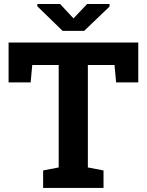

<svg xmlns="http://www.w3.org/2000/svg" viewBox="-20 -919 718 939"><path d="M190.9 0V-85.4L267.1 -100.1V-601.1H137.7L129.9 -516.1H22V-710.9H656.2V-516.1H547.9L540 -601.1H409.7V-100.1L486.3 -85.4V0ZM515.6 -899.4V-886.7L391.6 -768.1H286.1L162.6 -888.2V-899.4H273.9L339.4 -829.1L406.2 -899.4Z"/></svg>

Font: Robotiche
Style: Bold
Weight: 700
Designer: Google
Version: Version 2.001